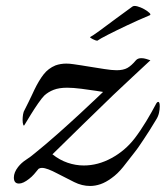

<svg xmlns="http://www.w3.org/2000/svg" viewBox="-20 -598 550 637"><path d="M77 -5Q57 11 43 11Q26 11 26 -9Q26 -26 40 -44Q51 -58 66.5 -68Q82 -78 96 -90Q132 -119 171.5 -154Q211 -189 245 -220.5Q279 -252 300.5 -272.5Q322 -293 322 -293Q322 -293 300 -296.5Q278 -300 250 -303.5Q222 -307 203 -307Q176 -307 158 -300Q140 -293 127 -281Q119 -273 106.5 -255Q94 -237 82 -217.5Q70 -198 61 -183Q59 -179 57 -184.5Q55 -190 55 -200Q55 -209 56.5 -218.5Q58 -228 62 -234Q68 -245 74.5 -259Q81 -273 87 -285Q93 -297 94 -300Q109 -331 124.5 -351Q140 -371 164 -381Q181 -387 200 -387Q211 -387 224 -385Q237 -383 251 -381L263 -379Q301 -373 326 -369Q351 -365 367 -365Q389 -365 402.5 -372.5Q416 -380 431 -398Q437 -405 449 -405Q457 -405 465 -402.5Q473 -400 479 -398Q453 -374 421.5 -344.5Q390 -315 356 -283Q305 -234 254.5 -184.5Q204 -135 154 -86Q178 -67 204.5 -58Q231 -49 258 -49Q305 -49 350 -73.5Q395 -98 426 -138Q446 -164 465 -195.5Q484 -227 497 -252Q501 -260 505 -260Q510 -260 510 -245Q510 -235 507.5 -223.5Q505 -212 498 -201Q485 -179 476.5 -166Q468 -153 457 -136Q449 -124 441.5 -113Q434 -102 426 -92Q407 -67 388.5 -44Q370 -21 350 -7Q331 7 313.5 13Q296 19 279 19Q252 19 226 6Q200 -7 169 -23Q154 -31 141 -36Q128 -41 119 -41Q113 -41 108 -38Q101 -29 93 -20Q85 -11 77 -5ZM303 -463H302Q298 -463 288 -468Q278 -473 279 -475Q287 -479 311 -496.5Q335 -514 365 -536.5Q395 -559 419 -576Q424 -580 435.5 -577Q447 -574 458.5 -567.5Q470 -561 476 -555Q482 -549 476 -547Q440 -532 403 -514.5Q366 -497 338.5 -483Q311 -469 303 -463Z"/></svg>

Font: Playball
Style: Regular
Weight: 400
Designer: Robert E. Leuschke
Foundry: Robert E. Leuschke
Version: Version 1.010